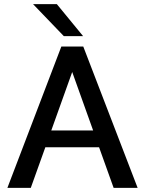

<svg xmlns="http://www.w3.org/2000/svg" viewBox="-20 -916 706 936"><path d="M16 0ZM463 -198H201L130 0H16L279 -689H386L651 0H534ZM434 -280 332 -565 230 -280ZM141 -896H257L385 -740H291Z"/></svg>

Font: Martel Sans SemiBold
Style: Regular
Weight: 600
Designer: Dan Reynolds and Mathieu Réguer
Foundry: Dan Reynolds and Mathieu Réguer
Version: Version 1.002; ttfautohint (v1.1) -l 5 -r 5 -G 72 -x 0 -D la